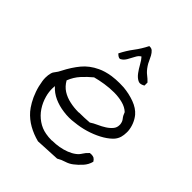

<svg xmlns="http://www.w3.org/2000/svg" viewBox="-216 -858 1018 1018"><g transform="rotate(45 292.5 -349.0)"><path d="M529.3 -92.8Q522.5 -65.4 502.9 -43.9Q483.4 -22.5 463.9 -7.8Q446.3 5.9 423.8 12.7Q401.4 19.5 381.8 31.2Q344.7 33.2 311.5 34.7Q278.3 36.1 245.1 38.1Q203.1 27.3 167.5 7.3Q131.8 -12.7 104.5 -43.9Q91.8 -58.6 77.1 -84Q62.5 -109.4 51.8 -140.1Q41 -170.9 36.1 -204.1Q34.2 -215.8 34.2 -228.5Q34.2 -248 39.1 -265.6Q41 -274.4 50.8 -286.1Q60.5 -297.9 68.4 -314.5Q93.8 -364.3 124.5 -401.4Q155.3 -438.5 203.1 -460.9Q233.4 -475.6 276.4 -482.4Q304.7 -486.3 333 -486.3Q348.6 -486.3 364.3 -485.4Q408.2 -481.4 447.8 -466.8Q487.3 -452.1 509.8 -425.8Q524.4 -408.2 533.7 -385.3Q543 -362.3 544.9 -337.9V-327.1Q544.9 -308.6 540 -291Q533.2 -268.6 515.6 -252Q493.2 -230.5 460.4 -213.4Q427.7 -196.3 390.1 -185.1Q352.5 -173.8 311.5 -169.9Q292 -167 273.4 -167Q252 -167 232.4 -169.9Q193.4 -174.8 159.7 -189.9Q126 -205.1 101.6 -232.4Q100.6 -221.7 100.6 -211.9Q100.6 -186.5 107.4 -161.1Q117.2 -125 136.7 -95.7Q156.2 -66.4 185.1 -46.4Q213.9 -26.4 248 -20.5Q268.6 -16.6 292 -16.6Q294.9 -16.6 297.9 -17.6Q323.2 -17.6 348.1 -22Q373 -26.4 395.5 -35.2Q418 -43.9 434.6 -56.6Q449.2 -67.4 458.5 -83Q467.8 -98.6 483.4 -112.3Q488.3 -113.3 493.2 -113.3Q505.9 -113.3 513.7 -109.4Q523.4 -103.5 529.3 -92.8ZM490.2 -334Q488.3 -352.5 478 -364.7Q467.8 -377 460.9 -396.5Q441.4 -415 411.1 -422.9Q380.9 -430.7 347.7 -430.7Q313.5 -430.7 278.8 -425.3Q244.1 -419.9 215.8 -412.1Q187.5 -388.7 163.1 -361.8Q138.7 -335 124 -297.9Q140.6 -268.6 166 -252.4Q191.4 -236.3 223.6 -229.5Q253.9 -222.7 288.1 -222.7Q290 -222.7 293 -223.6Q330.1 -223.6 369.1 -226.6Q384.8 -237.3 406.7 -247.1Q428.7 -256.8 447.8 -269Q466.8 -281.2 479.5 -296.9Q490.2 -310.5 490.2 -328.1ZM435.5 -570.3Q420.9 -561.5 409.2 -561.5Q402.3 -561.5 395.5 -565.4Q378.9 -574.2 365.2 -592.8Q351.6 -611.3 339.8 -632.8Q328.1 -654.3 315.4 -668Q301.8 -661.1 292 -641.6Q282.2 -622.1 272 -605Q261.7 -587.9 249 -581.1Q245.1 -578.1 241.2 -578.1Q231.4 -578.1 216.8 -592.8Q236.3 -631.8 261.2 -664.6Q286.1 -697.3 305.7 -736.3H310.5Q322.3 -736.3 330.1 -729.5Q339.8 -720.7 347.2 -707.5Q354.5 -694.3 360.8 -679.7Q367.2 -665 374 -655.3Q389.6 -631.8 405.8 -619.6Q421.9 -607.4 435.5 -592.8Z"/></g></svg>

Font: Crafty Girls
Style: Regular
Weight: 400
Designer: Crystal Kluge
Foundry: Font Diner, Inc DBA Tart Workshop
Version: Version 1.001